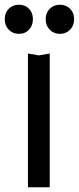

<svg xmlns="http://www.w3.org/2000/svg" viewBox="-43 -791 333 811"><path d="M37 -648Q11 -648 -6 -665.5Q-23 -683 -23 -710Q-23 -737 -6 -754Q11 -771 37 -771Q63 -771 79.5 -754Q96 -737 96 -710Q96 -683 79.5 -665.5Q63 -648 37 -648ZM210 -648Q184 -648 167 -665.5Q150 -683 150 -710Q150 -737 167 -754Q184 -771 210 -771Q236 -771 253 -754Q270 -737 270 -710Q270 -683 253 -665.5Q236 -648 210 -648ZM75 -565 121 -557 167 -565V0H75Z"/></svg>

Font: Unbounded Light
Style: Regular
Weight: 300
Designer: Luke Prowse, Jean-Baptiste Morizot, Fátima Lázaro, Florian Runge
Foundry: NaN
Version: Version 1.700